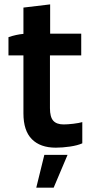

<svg xmlns="http://www.w3.org/2000/svg" viewBox="-20 -675 425 884"><path d="M236.8 4.9Q165.5 4.9 126.7 -34.2Q87.9 -73.2 87.9 -152.8V-419.9H19V-503.9Q54.7 -516.1 87.9 -519V-640.1L210.9 -654.8V-520H354V-419.9H210V-176.8Q210 -136.2 225.3 -119.1Q240.7 -102.1 272.9 -102.1Q291 -102.1 317.6 -105.2Q344.2 -108.4 358.9 -112.8V-15.1Q337.4 -5.4 302.5 -0.2Q267.6 4.9 236.8 4.9ZM147 189 184.1 38.1H291L227.1 189Z"/></svg>

Font: Fixel Text SemiBold
Style: Regular
Weight: 600
Width: 4
Designer: AlfaBravo + MacPaw
Foundry: Kyrylo Tkachov, Marchela Mozhyna, Serhii Makarenko, Maria Weinstein, Zakhar Kryvoshyya
Version: Version 1.211